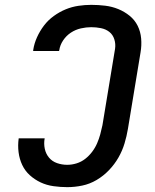

<svg xmlns="http://www.w3.org/2000/svg" viewBox="-20 -763 640 791"><path d="M257 8Q229 8 200.5 4Q172 0 147.5 -11.5Q123 -23 103 -41Q83 -59 71.5 -83.5Q60 -108 56.5 -136Q53 -164 57 -193H164Q160 -171 164.5 -150Q169 -129 182 -113.5Q195 -98 215 -91Q235 -84 257 -84Q276 -84 295.5 -90Q315 -96 331 -108.5Q347 -121 359.5 -137.5Q372 -154 380 -172.5Q388 -191 393 -209.5Q398 -228 402 -247L454 -562Q457 -582 451 -601Q445 -620 430.5 -631.5Q416 -643 396 -647Q376 -651 356 -651Q335 -651 313 -646Q291 -641 272 -628.5Q253 -616 240 -596.5Q227 -577 224 -555Q224 -555 223.5 -554.5Q223 -554 223 -553H116Q117 -554 117 -555Q117 -556 117 -558Q121 -584 132.5 -609.5Q144 -635 161 -657.5Q178 -680 201.5 -697Q225 -714 250.5 -724.5Q276 -735 303 -739Q330 -743 356 -743Q385 -743 413.5 -739.5Q442 -736 467.5 -725.5Q493 -715 514 -698Q535 -681 547 -657Q559 -633 561.5 -604.5Q564 -576 559 -547L507 -232Q502 -202 493 -172Q484 -142 468 -114Q452 -86 429 -62Q406 -38 378 -21.5Q350 -5 319 1.5Q288 8 257 8Z"/></svg>

Font: Iosevka SS04 Semibold Extended
Style: Italic
Weight: 600
Width: 7
Italic angle: -9°
Monospace: yes
Designer: Belleve Invis
Foundry: Belleve Invis
Version: Version 19.0.0; ttfautohint (v1.8.4)